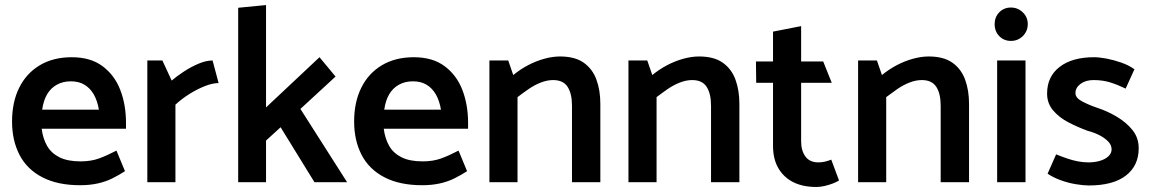

<svg xmlns="http://www.w3.org/2000/svg" viewBox="-20 -726 4585 765"><path d="M482 -213V-237Q482 -308 459.5 -367Q437 -426 389 -462Q341 -498 266 -498Q192 -498 138.5 -466Q85 -434 56.5 -376.5Q28 -319 28 -242Q28 -166 58 -108.5Q88 -51 149 -19.5Q210 12 299 12Q337 12 369 5Q401 -2 428 -15.5Q455 -29 478 -44L444 -126Q408 -107 375.5 -95Q343 -83 301 -83Q249 -83 216.5 -99.5Q184 -116 167.5 -145Q151 -174 146 -213ZM148 -289Q153 -325 167.5 -350Q182 -375 206.5 -388.5Q231 -402 262 -402Q294 -402 316.5 -388.5Q339 -375 353.5 -350Q368 -325 374 -289Z M679 0V-309Q705 -333 735.5 -352Q766 -371 796.5 -383Q827 -395 851 -395L827 -485Q801 -485 770.5 -472Q740 -459 712 -440.5Q684 -422 664 -405L627 -485H567V0Z M1040 0V-166L1098 -219L1233 0H1363L1177 -292L1317 -421L1253 -498L1040 -298V-706L929 -695V0Z M1845 -213V-237Q1845 -308 1822.5 -367Q1800 -426 1752 -462Q1704 -498 1629 -498Q1555 -498 1501.5 -466Q1448 -434 1419.5 -376.5Q1391 -319 1391 -242Q1391 -166 1421 -108.5Q1451 -51 1512 -19.5Q1573 12 1662 12Q1700 12 1732 5Q1764 -2 1791 -15.5Q1818 -29 1841 -44L1807 -126Q1771 -107 1738.5 -95Q1706 -83 1664 -83Q1612 -83 1579.5 -99.5Q1547 -116 1530.5 -145Q1514 -174 1509 -213ZM1511 -289Q1516 -325 1530.5 -350Q1545 -375 1569.5 -388.5Q1594 -402 1625 -402Q1657 -402 1679.5 -388.5Q1702 -375 1716.5 -350Q1731 -325 1737 -289Z M2042 0V-339Q2063 -355 2086 -371Q2109 -387 2134.5 -397Q2160 -407 2184 -407Q2224 -407 2241.5 -380Q2259 -353 2259 -305V0H2372V-312Q2372 -366 2356.5 -408.5Q2341 -451 2306 -476Q2271 -501 2211 -501Q2182 -501 2149 -492Q2116 -483 2084.5 -466.5Q2053 -450 2025 -427L2005 -485H1930V0Z M2596 0V-339Q2617 -355 2640 -371Q2663 -387 2688.5 -397Q2714 -407 2738 -407Q2778 -407 2795.5 -380Q2813 -353 2813 -305V0H2926V-312Q2926 -366 2910.5 -408.5Q2895 -451 2860 -476Q2825 -501 2765 -501Q2736 -501 2703 -492Q2670 -483 2638.5 -466.5Q2607 -450 2579 -427L2559 -485H2484V0Z M3260 -481H3172V-622L3060 -600V-481H2992L2993 -396H3060V-145Q3060 -92 3081.5 -55.5Q3103 -19 3141 0Q3179 19 3233 19Q3248 19 3265.5 15Q3283 11 3298.5 5Q3314 -1 3323 -7L3292 -90Q3280 -85 3267 -82Q3254 -79 3241 -79Q3206 -79 3189 -102.5Q3172 -126 3172 -163V-396H3294Z M3511 0V-339Q3532 -355 3555 -371Q3578 -387 3603.5 -397Q3629 -407 3653 -407Q3693 -407 3710.5 -380Q3728 -353 3728 -305V0H3841V-312Q3841 -366 3825.5 -408.5Q3810 -451 3775 -476Q3740 -501 3680 -501Q3651 -501 3618 -492Q3585 -483 3553.5 -466.5Q3522 -450 3494 -427L3474 -485H3399V0Z M4066 0V-485H3953V0ZM4008 -563Q4036 -563 4055.5 -582.5Q4075 -602 4075 -630Q4075 -658 4055 -677Q4035 -696 4008 -696Q3980 -696 3961.5 -677Q3943 -658 3943 -630Q3943 -601 3961.5 -582Q3980 -563 4008 -563Z M4154 -34Q4176 -19 4206 -8Q4236 3 4267 8Q4298 13 4318 13Q4415 13 4466 -26.5Q4517 -66 4517 -135Q4517 -177 4492.5 -207.5Q4468 -238 4430.5 -260.5Q4393 -283 4353 -296Q4318 -308 4291.5 -322Q4265 -336 4265 -355Q4265 -377 4285.5 -392Q4306 -407 4337 -407Q4374 -407 4404 -397.5Q4434 -388 4465 -373L4500 -450Q4478 -466 4448 -476.5Q4418 -487 4389 -492.5Q4360 -498 4339 -498Q4252 -498 4202 -459.5Q4152 -421 4152 -353Q4152 -314 4176.5 -285.5Q4201 -257 4238 -238Q4275 -219 4313 -205Q4343 -197 4364 -185.5Q4385 -174 4397 -160.5Q4409 -147 4409 -131Q4409 -115 4396 -103Q4383 -91 4362 -85Q4341 -79 4317 -79Q4296 -79 4275 -83Q4254 -87 4232 -94.5Q4210 -102 4188 -111Z"/></svg>

Font: Catamaran Thin SemiBold
Style: Regular
Weight: 600
Version: Version 2.000